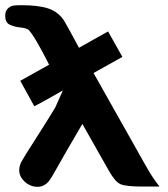

<svg xmlns="http://www.w3.org/2000/svg" viewBox="-49 -708 645 739"><path d="M-29 -647Q-29 -666 -18.5 -675.5Q-8 -685 3 -686.5Q14 -688 34 -688Q100 -688 138 -675Q176 -662 198 -628L221 -587Q226 -578 237 -557.5Q248 -537 255 -524Q269 -532 308 -554Q347 -576 367 -587L422 -489L311 -427L511 -72Q539 -22 565 10H499Q436 10 415 1Q394 -8 370 -51L268 -231Q234 -173 206.5 -125.5Q179 -78 169.5 -60.5Q160 -43 152 -30Q144 -17 137 -8Q119 11 96 11H95Q68 11 46.5 -8.5Q25 -28 25 -53Q25 -69 33.5 -85.5Q42 -102 84 -167Q90 -177 118.5 -221.5Q147 -266 164 -295L193 -360Q181 -353 142 -331Q103 -309 83 -299L29 -397L140 -459Q84 -570 61 -593Q52 -600 28 -602.5Q4 -605 -12.5 -613.5Q-29 -622 -29 -647Z"/></svg>

Font: Coval
Style: ExtraBold
Weight: 800
Foundry: Context Ltd
Version: Version 001.000